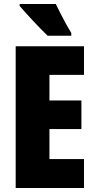

<svg xmlns="http://www.w3.org/2000/svg" viewBox="-20 -947 483 967"><path d="M403 0H59V-714H403V-570H229V-441H390V-297H229V-146H403ZM261 -927Q270 -908 285 -878.5Q300 -849 315 -822Q330 -795 339 -781V-767H220Q208 -778 188.5 -798Q169 -818 147.5 -841Q126 -864 107.5 -884.5Q89 -905 79 -917V-927Z"/></svg>

Font: Noto Sans Gurmukhi UI ExtraCondensed Black
Style: Regular
Weight: 900
Width: 2
Designer: Jelle Bosma - Monotype Design Team
Foundry: Monotype Imaging Inc.
Version: Version 2.004; ttfautohint (v1.8.4.7-5d5b)